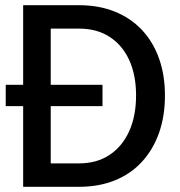

<svg xmlns="http://www.w3.org/2000/svg" viewBox="-20 -718 690 738"><path d="M2 -310V-392H374V-310ZM69 0V-698H284Q360 -698 421 -673.5Q482 -649 525 -603.5Q568 -558 591 -494Q614 -430 614 -351Q614 -271 591 -206.5Q568 -142 525 -95.5Q482 -49 421 -24.5Q360 0 284 0ZM175 -90H284Q352 -90 401 -122.5Q450 -155 476.5 -213.5Q503 -272 503 -351Q503 -430 476.5 -487.5Q450 -545 401 -576.5Q352 -608 284 -608H175Z"/></svg>

Font: Azeret Mono Thin
Style: Regular
Weight: 400
Version: Version 1.002